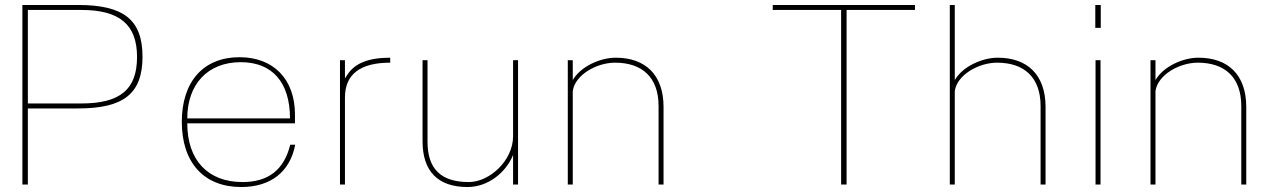

<svg xmlns="http://www.w3.org/2000/svg" viewBox="-20 -742 5131 772"><path d="M92 -702H307C461 -702 531 -643 531 -513C531 -383 464 -326 307 -326H92ZM92 0V-306H294C478 -306 553 -366 553 -514C553 -662 478 -722 294 -722H70V0Z M711 -252C711 -89 799 10 950 10C1067 10 1146 -50 1167 -160H1147C1122 -59 1059 -10 955 -10C816 -10 733 -98 733 -246H1166V-282C1166 -423 1080 -512 943 -512C798 -512 711 -414 711 -252ZM733 -266C733 -403 815 -492 948 -492C1074 -492 1146 -412 1146 -266Z M1367 -427V-500H1347V0H1367V-350C1367 -443 1428 -490 1549 -490V-510C1462 -510 1407 -488 1377 -442Z M2063 -500H2043V-194C2043 -97 1949 -10 1865 -10C1753 -10 1699 -63 1699 -172V-500H1679V-174C1679 -53 1741 10 1860 10C1943 10 2015 -49 2043 -119V0H2063Z M2283 -376C2292 -441 2379 -490 2453 -490C2562 -490 2628 -431 2628 -316V0H2648V-312C2648 -441 2575 -510 2456 -510C2392 -510 2314 -474 2283 -420V-500H2263V0H2283Z M3659 -702V-722H3087V-702H3362V0H3384V-702Z M3819 -376C3828 -441 3915 -490 3989 -490C4098 -490 4164 -431 4164 -316V0H4184V-312C4184 -441 4111 -510 3992 -510C3928 -510 3850 -474 3819 -420V-722H3799V0H3819Z M4405 0V-500H4385V0ZM4384 -630H4406V-722H4384Z M4626 -376C4635 -441 4722 -490 4796 -490C4905 -490 4971 -431 4971 -316V0H4991V-312C4991 -441 4918 -510 4799 -510C4735 -510 4657 -474 4626 -420V-500H4606V0H4626Z"/></svg>

Font: Perun Thin
Style: Regular
Weight: 100
Foundry: Copyright (c) Stefan Peev, Context Ltd, 2016
Version: Version 1.089